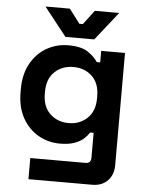

<svg xmlns="http://www.w3.org/2000/svg" viewBox="-60 -748 757 996"><g transform="rotate(5 319.0 -250.0)"><path d="M46 -246V-262Q46 -340 77 -395.5Q108 -451 159.5 -480.5Q211 -510 272 -510Q340 -510 375 -486Q410 -462 426 -436H444V-496H568V88Q568 139 538 169.5Q508 200 458 200H126V90H414Q442 90 442 60V-69H424Q414 -53 396 -36.5Q378 -20 348 -9Q318 2 272 2Q211 2 159.5 -27.5Q108 -57 77 -112.5Q46 -168 46 -246ZM308 -108Q366 -108 405 -145Q444 -182 444 -249V-259Q444 -327 405.5 -363.5Q367 -400 308 -400Q250 -400 211 -363.5Q172 -327 172 -259V-249Q172 -182 211 -145Q250 -108 308 -108ZM253 -552 136 -700H263L319 -626H337L393 -700H520L403 -552Z"/></g></svg>

Font: Space Grotesk
Style: Bold
Weight: 700
Designer: Florian Karsten
Foundry: Florian Karsten
Version: Version 2.000